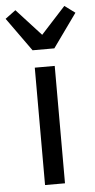

<svg xmlns="http://www.w3.org/2000/svg" viewBox="-91 -811 418 844"><g transform="rotate(-5 118.0 -388.5)"><path d="M73 0V-518H161V0ZM70 -595 -36 -743 10 -777 118 -659 226 -777 272 -743 166 -595Z"/></g></svg>

Font: IBM Plex Sans Cond Text
Style: Regular
Weight: 450
Width: 3
Designer: Mike Abbink, Paul van der Laan, Pieter van Rosmalen
Foundry: Bold Monday
Version: Version 1.3